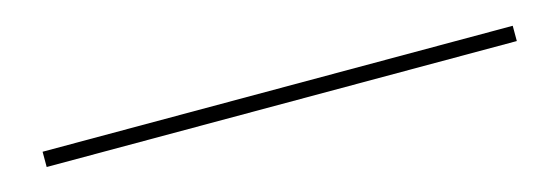

<svg xmlns="http://www.w3.org/2000/svg" viewBox="-16 -72 707 243"><g transform="rotate(-15 338.0 50.0)"><path d="M30 60V40H646V60Z"/></g></svg>

Font: Big Shoulders Text Thin Medium
Style: Regular
Weight: 500
Version: Version 2.002